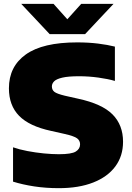

<svg xmlns="http://www.w3.org/2000/svg" viewBox="-20 -971 688 1001"><path d="M287 10Q218.5 10 158.2 0.8Q98 -8.5 48 -24V-203Q81 -191.5 123 -183.5Q165 -175.5 208 -171.2Q251 -167 287 -167Q353 -167 375.2 -181Q397.5 -195 397.5 -218.5Q397.5 -238 382 -249.8Q366.5 -261.5 315.5 -273L246.5 -288.5Q132.5 -313 79.5 -367.2Q26.5 -421.5 26.5 -510.5Q26.5 -624.5 114.8 -687.2Q203 -750 382 -750Q441 -750 491.2 -743.8Q541.5 -737.5 579 -728V-549Q543.5 -559.5 493 -566.5Q442.5 -573.5 392.5 -573.5Q335.5 -573.5 304.8 -566.2Q274 -559 262.2 -547Q250.5 -535 250.5 -520.5Q250.5 -502.5 263.5 -492.2Q276.5 -482 318 -472L387 -456.5Q512.5 -429.5 567 -374.2Q621.5 -319 621.5 -232Q621.5 -157.5 581.2 -103.2Q541 -49 466 -19.5Q391 10 287 10ZM239 -793 90.5 -951H259L331 -870.5L403.5 -951H572L423.5 -793Z"/></svg>

Font: Encode Sans SemiExpanded SemiExpanded Black
Style: Regular
Weight: 900
Width: 6
Designer: Multiple Designers
Foundry: Impallari Type
Version: Version 3.000; ttfautohint (v1.8.3) -l 8 -r 50 -G 200 -x 14 